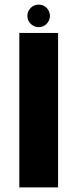

<svg xmlns="http://www.w3.org/2000/svg" viewBox="-20 -819 350 839"><path d="M64.4 0H233.8V-675H64.4ZM149 -700.3Q169.3 -700.3 183.7 -714.8Q198.1 -729.4 198.1 -749.7Q198.1 -770 183.9 -784.4Q169.7 -798.8 149 -798.8Q128.6 -798.8 114.1 -784.4Q99.7 -770 99.7 -749.7Q99.7 -729.2 114.2 -714.8Q128.7 -700.3 149 -700.3Z"/></svg>

Font: Anybody Thin
Style: Regular
Weight: 100
Designer: Tyler Finck
Foundry: Etcetera Type Company
Version: Version 1.114;gftools[0.9.25]